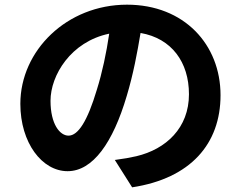

<svg xmlns="http://www.w3.org/2000/svg" viewBox="-20 -760 1040 821"><path d="M273 -180C236 -180 196 -229 196 -329C196 -438 283 -582 447 -616C435 -534 417 -449 394 -376C354 -242 314 -180 273 -180ZM545 41C795 3 923 -145 923 -353C923 -569 768 -740 523 -740C266 -740 67 -544 67 -316C67 -149 160 -28 269 -28C377 -28 463 -150 522 -350C550 -443 567 -535 581 -619C714 -596 788 -494 788 -357C788 -213 690 -122 563 -92C537 -86 509 -81 471 -76Z"/></svg>

Font: Noto Sans CJK KR Bold
Style: Regular
Weight: 700
Designer: Ryoko NISHIZUKA (kana & ideographs); Paul D. Hunt (Latin, Greek & Cyrillic); Wenlong ZHANG (bopomofo); Sandoll Communica
Foundry: Adobe Systems Incorporated
Version: Version 1.004;PS 1.004;hotconv 1.0.82;makeotf.lib2.5.63406